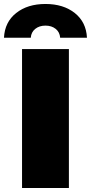

<svg xmlns="http://www.w3.org/2000/svg" viewBox="-54 -947 458 967"><path d="M57 0V-700H293V0ZM-34 -757Q-30 -836 27.5 -881.5Q85 -927 175 -927Q265 -927 322.5 -881.5Q380 -836 384 -757H249Q247 -785 226.5 -801.5Q206 -818 175 -818Q144 -818 123.5 -801.5Q103 -785 101 -757Z"/></svg>

Font: Montserrat Thin Black
Style: Regular
Weight: 900
Version: Version 9.000